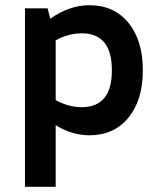

<svg xmlns="http://www.w3.org/2000/svg" viewBox="-20 -508 620 738"><path d="M76 210V-476H163L173 -436Q247 -488 324 -488Q418 -488 473.5 -420.5Q529 -353 529 -238Q529 -123 473.5 -55.5Q418 12 324 12Q291 12 258.5 2.5Q226 -7 194 -27V210ZM294 -96Q410 -96 410 -238Q410 -380 294 -380Q244 -380 194 -353V-123Q244 -96 294 -96Z"/></svg>

Font: Sometype Mono
Style: Bold
Weight: 700
Monospace: yes
Designer: Ryoichi Tsunekawa
Foundry: Dharma Type
Version: Version 1.000; ttfautohint (v1.8.3)